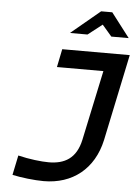

<svg xmlns="http://www.w3.org/2000/svg" viewBox="-59 -925 703 980"><g transform="rotate(5 292.0 -435.5)"><path d="M219 -89C182 -89 119 -96 62 -110L41 -9C85 1 155 9 202 9C349 9 458 -76 491 -227L584 -670H238L219 -577H457L381 -219C360 -121 300 -89 219 -89ZM270 -756H360L433 -813L482 -756H571L476 -880H419Z"/></g></svg>

Font: LT Wave Text Medium Italic
Style: Regular
Weight: 500
Designer: Daniel Lyons
Version: Version 2.5 (Glyphs App)